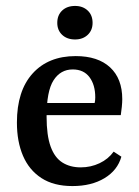

<svg xmlns="http://www.w3.org/2000/svg" viewBox="-20 -617 470 647"><path d="M37 -204Q37 -311 90 -369.5Q143 -428 235 -428Q310 -428 351 -390Q392 -352 392 -283Q392 -272 390.5 -257Q389 -242 387 -229H105V-270H299Q300 -275 300.5 -279Q301 -283 301 -289Q301 -331 281.5 -357Q262 -383 225 -383Q184 -383 160.5 -346.5Q137 -310 137 -224Q137 -161 150.5 -123.5Q164 -86 190 -69.5Q216 -53 252 -53Q286 -53 315.5 -67Q345 -81 363 -106L389 -89Q376 -43 332 -16.5Q288 10 224 10Q161 10 119.5 -17Q78 -44 57.5 -92Q37 -140 37 -204ZM292 -540Q292 -515 275.5 -499.5Q259 -484 233 -484Q206 -484 189.5 -499.5Q173 -515 173 -540Q173 -566 189.5 -581.5Q206 -597 233 -597Q259 -597 275.5 -581.5Q292 -566 292 -540Z"/></svg>

Font: Yrsa Medium
Style: Regular
Weight: 500
Designer: Anna Giedrys (Yrsa+Rasa design), David Brezina (Yrsa art-direction, Rasa art-direction, design)
Foundry: Rosetta Type Foundry
Version: Version 2.004